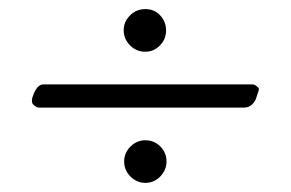

<svg xmlns="http://www.w3.org/2000/svg" viewBox="-20 -465 630 416"><path d="M64 -231.9Q59.1 -231.9 52.2 -238.3Q45.4 -244.6 53.7 -263.2Q62 -282.2 74.2 -282.2H526.9Q531.2 -282.2 536.1 -278.3Q541 -274.4 541 -272.5Q541 -270 538.6 -263.2Q536.1 -256.3 534.2 -250Q525.4 -231.9 508.8 -231.9ZM293.9 -353Q275.4 -353 261.7 -366.7Q248 -380.9 248 -399.4Q248 -418 261.7 -431.6Q275.4 -445.3 294.9 -445.3Q314.5 -445.3 327.1 -431.6Q339.8 -418 339.8 -398.9Q339.8 -379.9 326.2 -366.2Q312.5 -352.5 293.9 -353ZM294.9 -161.1Q314 -161.1 327.6 -147.5Q340.8 -133.8 340.8 -115.2Q340.8 -96.7 327.1 -82.5Q313.5 -68.8 294.9 -68.8Q276.4 -68.8 262.7 -82.5Q249 -96.2 249 -115.2Q249 -133.8 262.7 -147.5Q276.4 -161.1 294.9 -161.1Z"/></svg>

Font: EBGaramond
Style: Regular
Weight: 400
Version: Version 000.012g